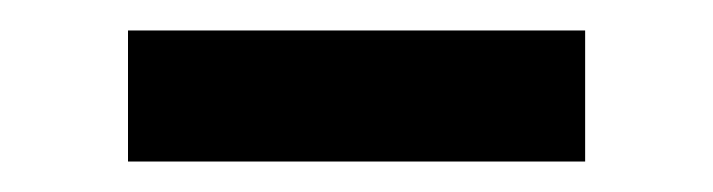

<svg xmlns="http://www.w3.org/2000/svg" viewBox="-20 -317 468 126"><path d="M364 -211H64V-297H364Z"/></svg>

Font: Exo 2.0 Semi Bold
Style: Regular
Weight: 600
Designer: Natanael Gama
Version: Version 1.001;PS 001.001;hotconv 1.0.70;makeotf.lib2.5.58329